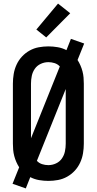

<svg xmlns="http://www.w3.org/2000/svg" viewBox="-20 -1002 540 1072"><path d="M124 50 50 24 87 -68Q78 -82 71 -98Q64 -114 59.5 -131Q55 -148 53.5 -165.5Q52 -183 52 -200V-535Q52 -562 56.5 -589Q61 -616 72.5 -641Q84 -666 102.5 -686Q121 -706 145 -719.5Q169 -733 196 -738Q223 -743 250 -743Q276 -743 302 -738.5Q328 -734 351 -722L376 -785L450 -759L413 -667Q422 -653 429 -637Q436 -621 440.5 -604Q445 -587 446.5 -569.5Q448 -552 448 -535V-200Q448 -173 443.5 -146Q439 -119 427.5 -94Q416 -69 397.5 -49Q379 -29 355 -15.5Q331 -2 304 3Q277 8 250 8Q224 8 198 3.5Q172 -1 149 -13ZM153 -230 314 -631Q302 -644 285 -649.5Q268 -655 250 -655Q228 -655 207.5 -645.5Q187 -636 174.5 -618Q162 -600 157.5 -578.5Q153 -557 153 -535ZM250 -80Q272 -80 292.5 -89.5Q313 -99 325.5 -117Q338 -135 342.5 -156.5Q347 -178 347 -200V-505L186 -104Q198 -91 215 -85.5Q232 -80 250 -80ZM238 -793 183 -837 304 -982 372 -928Z"/></svg>

Font: Iosevka Custom Semibold
Style: Regular
Weight: 600
Designer: Belleve Invis
Foundry: Belleve Invis
Version: Version 27.0.2; ttfautohint (v1.8.4)